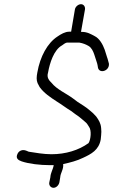

<svg xmlns="http://www.w3.org/2000/svg" viewBox="-20 -803 539 915"><path d="M220 42 215 66C212 80 222 92 235 92C248 92 260 80 263 66L267 42C268 21 284 4 281 -21C313 -28 348 -37 376 -51C415 -69 451 -88 460 -138L462 -158C462 -164 463 -170 463 -175L462 -193C460 -216 451 -230 439 -247L424 -263C419 -267 414 -272 409 -276C391 -292 369 -305 349 -318L329 -333C296 -358 251 -376 225 -409C216 -418 201 -432 209 -457C217 -503 237 -566 276 -587C281 -590 291 -600 301 -600H358C376 -597 390 -591 402 -584C416 -576 424 -559 429 -544L441 -507C443 -503 443 -499 445 -492L447 -480C454 -450 503 -465 499 -500L496 -511C494 -519 492 -526 490 -531L479 -566C470 -591 454 -620 431 -631C414 -640 396 -651 371 -651H366L385 -758C387 -771 379 -783 366 -783C353 -783 339 -771 337 -758L319 -652H310C290 -652 270 -640 254 -629C206 -598 171 -533 158 -458C154 -437 153 -422 159 -407L169 -388C189 -360 220 -339 251 -319C274 -305 297 -287 319 -274L339 -259C350 -252 362 -243 372 -234L386 -222C394 -216 399 -207 404 -199C417 -183 413 -138 402 -121C355 -87 293 -68 225 -68C188 -68 150 -75 117 -80L105 -85C87 -92 71 -85 64 -71C53 -49 66 -40 83 -34C118 -22 172 -16 216 -16H236C233 4 221 20 220 42ZM386 -223ZM461 -141V-140ZM463 -177ZM440 -506 441 -505ZM447 -479ZM479 -564Z"/></svg>

Font: Blanket
Style: LightObl
Weight: 300
Foundry: Cannot Into Space Fonts
Version: Version 0.9